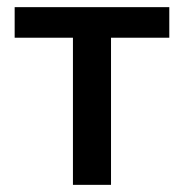

<svg xmlns="http://www.w3.org/2000/svg" viewBox="-20 -517 514 537"><path d="M184 0V-411.5H21V-497H453.5V-411.5H290.5V0Z"/></svg>

Font: Heraclito Medium
Style: Regular
Weight: 500
Designer: Kostas Bartsokas (font) & Cristiano Sobral (main changes)
Foundry: Kostas Bartsokas (font) & Cristiano Sobral (main changes)
Version: Version 1.00;July 8, 2020;FontCreator 13.0.0.2655 64-bit